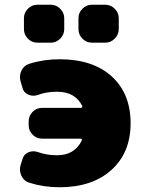

<svg xmlns="http://www.w3.org/2000/svg" viewBox="-20 -780 593 810"><path d="M368 -760H424Q447 -760 464 -743Q481 -726 481 -703V-657Q481 -634 464 -617Q447 -600 424 -600H368Q344 -600 327.5 -617Q311 -634 311 -657V-703Q311 -726 327.5 -743Q344 -760 368 -760ZM194 -760Q217 -760 234 -743Q251 -726 251 -703V-657Q251 -634 234 -617Q217 -600 194 -600H138Q114 -600 97.5 -617Q81 -634 81 -657V-703Q81 -726 97.5 -743Q114 -760 138 -760ZM231 -530Q372 -530 451.5 -457.5Q531 -385 531 -260Q531 -136 450 -63Q369 10 231 10Q164 10 104 -9Q81 -16 70.5 -38Q60 -60 67 -84L75 -109Q80 -129 100 -137.5Q120 -146 141 -138Q178 -125 221 -125Q294 -125 325 -187Q326 -190 325 -192.5Q324 -195 321 -195H158Q134 -195 117.5 -212Q101 -229 101 -252V-268Q101 -291 117.5 -308Q134 -325 158 -325H322Q325 -325 326.5 -327.5Q328 -330 327 -333Q297 -393 221 -393Q177 -393 141 -380Q120 -372 100 -380.5Q80 -389 75 -409L67 -436Q60 -460 70.5 -482Q81 -504 104 -511Q164 -530 231 -530Z"/></svg>

Font: Rounded Mplus 1c Black
Style: Regular
Weight: 900
Version: Version 1.059.20150529